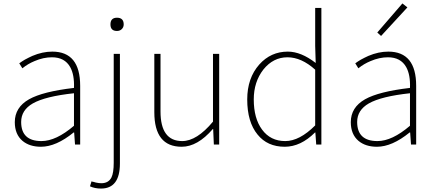

<svg xmlns="http://www.w3.org/2000/svg" viewBox="-20 -840 2529 1116"><path d="M111 -21Q66 -59 66 -130Q66 -216 149 -263Q229 -308 410 -329Q413 -405 388 -450Q356 -507 282 -507Q232 -507 181 -485Q142 -469 110 -443L92 -472Q107 -483 124 -493Q146 -505 168 -515Q227 -540 284 -540Q446 -540 446 -341V0H416L411 -70H408Q306 13 218 13Q152 13 111 -21ZM410 -109V-298Q243 -280 171 -239Q103 -200 103 -131Q103 -20 221 -20Q306 -20 410 -109Z M503 243 512 214 517 216 523 217 537 221Q555 225 569 225Q611 225 628 191Q641 164 641 106V-527H677V110Q677 256 567 256Q531 256 503 243ZM622 -698Q622 -737 660 -737Q699 -737 699 -698Q699 -681 687 -670Q676 -660 660 -660Q622 -660 622 -698Z M877 -188V-527H913V-192Q913 -20 1039 -20Q1124 -20 1218 -133V-527H1254V0H1223L1219 -90H1217Q1128 13 1036 13Q877 13 877 -188Z M1477 -58Q1417 -131 1417 -262Q1417 -386 1487 -465Q1554 -540 1653 -540Q1730 -540 1815 -474L1812 -573V-794H1848V0H1818L1813 -70H1811Q1728 13 1635 13Q1534 13 1477 -58ZM1812 -111V-435Q1732 -507 1651 -507Q1568 -507 1511 -436Q1455 -364 1455 -262Q1455 -152 1503 -87Q1552 -20 1638 -20Q1721 -20 1812 -111Z M2064 -21Q2019 -59 2019 -130Q2019 -216 2102 -263Q2182 -308 2363 -329Q2366 -405 2341 -450Q2309 -507 2235 -507Q2185 -507 2134 -485Q2095 -469 2063 -443L2045 -472Q2060 -483 2077 -493Q2099 -505 2121 -515Q2180 -540 2237 -540Q2399 -540 2399 -341V0H2369L2364 -70H2361Q2259 13 2171 13Q2105 13 2064 -21ZM2363 -109V-298Q2196 -280 2124 -239Q2056 -200 2056 -131Q2056 -20 2174 -20Q2259 -20 2363 -109ZM2173 -651 2319 -820 2348 -797 2195 -631Z"/></svg>

Font: Noto Sans CJK TC Thin
Style: Regular
Weight: 250
Designer: Ryoko NISHIZUKA ???? (kana & ideographs); Paul D. Hunt (Latin, Greek & Cyrillic); Wenlong ZHANG ??? (bopomofo); Sandoll 
Foundry: Adobe Systems Incorporated
Version: Version 1.004 January 19, 2016